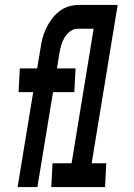

<svg xmlns="http://www.w3.org/2000/svg" viewBox="-20 -755 540 775"><path d="M51 0 114 -383H55L60 -479H130L143 -557Q146 -578 151 -598.5Q156 -619 165.5 -639Q175 -659 188 -677Q201 -695 219 -709Q237 -723 257.5 -729Q278 -735 299 -735H389L384 -639H294Q278 -639 264 -629Q250 -619 241 -604Q232 -589 227.5 -573.5Q223 -558 220 -542L210 -479H285L280 -383H194L131 0ZM404 0H187L192 -96H269L358 -639H299L303 -735H455L350 -96H409Z"/></svg>

Font: Iosevka Term Curly Oblique
Style: Bold
Weight: 700
Italic angle: -9°
Designer: Belleve Invis
Foundry: Belleve Invis
Version: Version 32.3.0